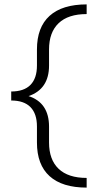

<svg xmlns="http://www.w3.org/2000/svg" viewBox="-20 -731 444 873"><path d="M110 -294Q203 -264 203 -155V-83Q203 -5 246.5 36.5Q290 78 374 78V122Q263 122 205.5 70Q148 18 148 -83V-156Q148 -214 118.5 -244Q89 -274 31 -274V-315Q89 -315 118.5 -345Q148 -375 148 -433V-506Q148 -607 205.5 -659Q263 -711 374 -711V-667Q290 -667 246.5 -625.5Q203 -584 203 -506V-433Q203 -326 110 -294Z"/></svg>

Font: Ysabeau Semilight
Style: Regular
Weight: 300
Designer: Christian Thalmann (Catharsis Fonts)
Version: Version 0.003